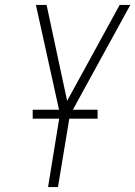

<svg xmlns="http://www.w3.org/2000/svg" viewBox="-20 -755 546 775"><path d="M174 0 222 -295 125 -735H168L251 -348L463 -735H506L262 -290L214 0ZM374 -276H112V-312H374Z"/></svg>

Font: Iosevka SS04 Extralight
Style: Italic
Weight: 200
Italic angle: -9°
Monospace: yes
Designer: Belleve Invis
Foundry: Belleve Invis
Version: Version 19.0.0; ttfautohint (v1.8.4)